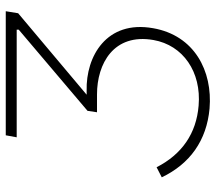

<svg xmlns="http://www.w3.org/2000/svg" viewBox="-61 -679 749 667"><g transform="rotate(-90 313.5 -345.5)"><path d="M270 8C401 19 524 -45 549 -188C578 -350 451 -422 332 -419H318L601 -657L608 -700H177L170 -662H544V-655L262 -416L257 -383H319C426 -383 532 -325 508 -187C490 -84 397 -20 280 -30C183 -38 111 -88 66 -176L31 -158C78 -60 159 -2 270 8Z"/></g></svg>

Font: Fixel Display 20240404 ExLight
Style: Italic
Weight: 200
Italic angle: -10°
Designer: AlfaBravo + MacPaw
Foundry: Kyrylo Tkachov, Marchela Mozhyna, Serhii Makarenko, Maria Weinstein, Zakhar Kryvoshyya
Version: Version 1.211;Glyphs 3.2 (3225)